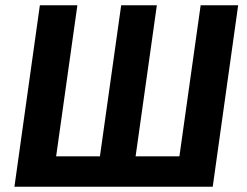

<svg xmlns="http://www.w3.org/2000/svg" viewBox="-20 -712 941 732"><path d="M791 0H35L132 -692H275L194 -116H361L442 -692H578L497 -116H664L745 -692H888Z"/></svg>

Font: Fira Sans SemiBold
Style: Italic
Weight: 600
Italic angle: -8°
Designer: bBox Type GmbH & Carrois Corporate GbR & Edenspiekermann AG
Foundry: bBox Type GmbH & Carrois Corporate GbR & Edenspiekermann AG
Version: Version 4.301